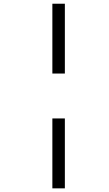

<svg xmlns="http://www.w3.org/2000/svg" viewBox="-20 -780 591 1042"><path d="M264.2 -137.2H332V242.2H264.2ZM264.2 -759.8H332V-380.9H264.2Z"/></svg>

Font: OpenSans-Italic
Style: Italic
Weight: 400
Italic angle: -12°
Foundry: Ascender Corporation
Version: Version 1.10